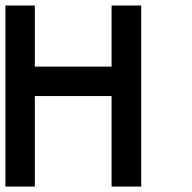

<svg xmlns="http://www.w3.org/2000/svg" viewBox="-20 -687 707 707"><path d="M390.8 0V-333.3H108.3V0H0V-666.7H108.3V-441.7H390.8V-666.7H500V0Z"/></svg>

Font: 0xA000-Squareish-Mono
Style: Squareish-Mono-Bold
Weight: 700
Version: Version 0.1